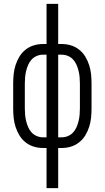

<svg xmlns="http://www.w3.org/2000/svg" viewBox="-20 -755 540 990"><path d="M220 215V8H201Q177 8 154 1Q131 -6 112 -21Q93 -36 80.5 -56.5Q68 -77 60.5 -100Q53 -123 50.5 -147Q48 -171 48 -195V-325Q48 -349 50.5 -373Q53 -397 60.5 -420Q68 -443 80.5 -463.5Q93 -484 112 -499Q131 -514 154 -521Q177 -528 201 -528H220V-735H280V-528H299Q323 -528 346 -521Q369 -514 388 -499Q407 -484 419.5 -463.5Q432 -443 439.5 -420Q447 -397 449.5 -373Q452 -349 452 -325V-195Q452 -171 449.5 -147Q447 -123 439.5 -100Q432 -77 419.5 -56.5Q407 -36 388 -21Q369 -6 346 1Q323 8 299 8H280V215ZM220 -47V-473H201Q185 -473 169.5 -466.5Q154 -460 143 -448Q132 -436 125.5 -421Q119 -406 115 -390Q111 -374 109.5 -357.5Q108 -341 108 -325V-195Q108 -179 109.5 -162.5Q111 -146 115 -130Q119 -114 125.5 -99Q132 -84 143 -72Q154 -60 169.5 -53.5Q185 -47 201 -47ZM280 -47H299Q315 -47 330.5 -53.5Q346 -60 357 -72Q368 -84 374.5 -99Q381 -114 385 -130Q389 -146 390.5 -162.5Q392 -179 392 -195V-325Q392 -341 390.5 -357.5Q389 -374 385 -390Q381 -406 374.5 -421Q368 -436 357 -448Q346 -460 330.5 -466.5Q315 -473 299 -473H280Z"/></svg>

Font: Iosevka Custom Light
Style: Regular
Weight: 300
Monospace: yes
Designer: Belleve Invis
Foundry: Belleve Invis
Version: Version 27.3.5